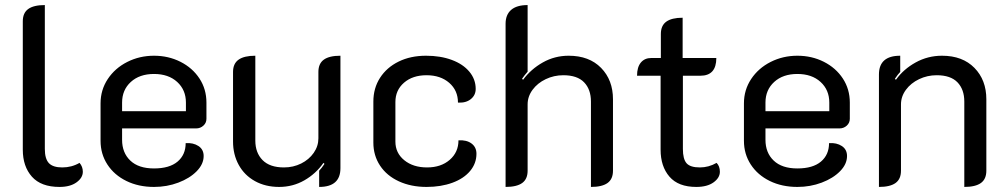

<svg xmlns="http://www.w3.org/2000/svg" viewBox="-20 -729 3974 758"><path d="M70 -138V-645Q70 -678 91.5 -693.5Q113 -709 157 -709V-141Q157 -102 173 -85Q189 -68 226 -68Q263 -68 294 -86Q307 -71 307 -51Q307 -27 282 -9Q257 9 215 9Q142 9 106 -31.5Q70 -72 70 -138Z M377 -173V-321Q377 -374 405.5 -417Q434 -460 482.5 -484.5Q531 -509 588 -509Q645 -509 692.5 -485Q740 -461 767.5 -419Q795 -377 795 -324V-260Q795 -244 783 -233Q771 -222 754 -222H462V-177Q462 -126 494.5 -95Q527 -64 588 -64Q649 -64 681 -91Q713 -118 713 -164Q743 -166 763.5 -152.5Q784 -139 784 -113Q784 -81 756.5 -53Q729 -25 684 -8Q639 9 588 9Q527 9 479 -14.5Q431 -38 404 -79.5Q377 -121 377 -173ZM714 -290V-324Q714 -374 679.5 -405.5Q645 -437 588 -437Q531 -437 496.5 -405.5Q462 -374 462 -324V-290Z M1324 -65Q1324 9 1240 9V-55Q1249 -64 1261 -82L1257 -86Q1227 -43 1181.5 -17Q1136 9 1082 9Q1028 9 986.5 -14Q945 -37 922.5 -78Q900 -119 900 -170V-445Q900 -478 922 -493.5Q944 -509 988 -509V-174Q988 -126 1016.5 -97Q1045 -68 1101 -68Q1138 -68 1169 -83.5Q1200 -99 1218.5 -125.5Q1237 -152 1237 -183V-445Q1237 -478 1258.5 -493.5Q1280 -509 1324 -509Z M1454 -166V-328Q1454 -381 1480.5 -422Q1507 -463 1554 -486Q1601 -509 1662 -509Q1719 -509 1763.5 -492.5Q1808 -476 1833 -446Q1858 -416 1858 -378Q1858 -353 1838.5 -337.5Q1819 -322 1788 -324Q1788 -372 1753.5 -402Q1719 -432 1664 -432Q1609 -432 1575 -402.5Q1541 -373 1541 -326V-170Q1541 -125 1576 -96.5Q1611 -68 1666 -68Q1721 -68 1755.5 -98Q1790 -128 1790 -175Q1822 -177 1841.5 -162.5Q1861 -148 1861 -122Q1861 -84 1836 -54Q1811 -24 1766 -7.5Q1721 9 1664 9Q1603 9 1555 -13Q1507 -35 1480.5 -75Q1454 -115 1454 -166Z M1976 -635Q1976 -671 1998 -690Q2020 -709 2063 -709V-446Q2049 -430 2041 -418L2045 -414Q2076 -456 2123 -482.5Q2170 -509 2225 -509Q2306 -509 2353 -461Q2400 -413 2400 -337V-55Q2400 -22 2378.5 -6.5Q2357 9 2313 9V-328Q2313 -376 2286 -404Q2259 -432 2204 -432Q2167 -432 2134.5 -416.5Q2102 -401 2082.5 -374.5Q2063 -348 2063 -317V-55Q2063 -22 2041.5 -6.5Q2020 9 1976 9Z M2588 -138V-430H2495Q2495 -464 2510 -482Q2525 -500 2551 -500H2589V-595Q2589 -628 2610.5 -643.5Q2632 -659 2675 -659V-500H2808Q2808 -430 2745 -430H2676V-141Q2676 -101 2690.5 -84.5Q2705 -68 2743 -68Q2778 -68 2809 -86Q2822 -73 2822 -51Q2822 -27 2797 -9Q2772 9 2729 9Q2658 9 2623 -31.5Q2588 -72 2588 -138Z M2917 -173V-321Q2917 -374 2945.5 -417Q2974 -460 3022.5 -484.5Q3071 -509 3128 -509Q3185 -509 3232.5 -485Q3280 -461 3307.5 -419Q3335 -377 3335 -324V-260Q3335 -244 3323 -233Q3311 -222 3294 -222H3002V-177Q3002 -126 3034.5 -95Q3067 -64 3128 -64Q3189 -64 3221 -91Q3253 -118 3253 -164Q3283 -166 3303.5 -152.5Q3324 -139 3324 -113Q3324 -81 3296.5 -53Q3269 -25 3224 -8Q3179 9 3128 9Q3067 9 3019 -14.5Q2971 -38 2944 -79.5Q2917 -121 2917 -173ZM3254 -290V-324Q3254 -374 3219.5 -405.5Q3185 -437 3128 -437Q3071 -437 3036.5 -405.5Q3002 -374 3002 -324V-290Z M3450 -435Q3450 -509 3534 -509V-445Q3525 -436 3513 -418L3517 -414Q3547 -456 3595 -482.5Q3643 -509 3699 -509Q3780 -509 3827 -461Q3874 -413 3874 -337V-55Q3874 -22 3852.5 -6.5Q3831 9 3787 9V-328Q3787 -376 3760 -404Q3733 -432 3678 -432Q3641 -432 3608.5 -416.5Q3576 -401 3556.5 -374.5Q3537 -348 3537 -317V-55Q3537 -22 3515.5 -6.5Q3494 9 3450 9Z"/></svg>

Font: K2D
Style: Regular
Weight: 400
Version: Version 1.000; ttfautohint (v1.6)